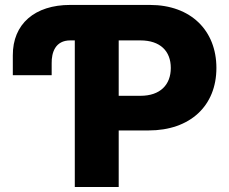

<svg xmlns="http://www.w3.org/2000/svg" viewBox="-20 -747 916 767"><path d="M578.8 -727.3H260.3C119.3 -727.3 30.5 -651.6 31.2 -525.6V-446.7H186.4V-494C185.7 -537.3 201 -585.6 260.7 -585.6H278.8V0H454.2V-225.9H573.5C740.1 -225.9 844.5 -324.6 844.5 -475.5C844.5 -625 742.5 -727.3 578.8 -727.3ZM541.2 -364.3H454.2V-585.6H540.8C620 -585.6 662.3 -543 662.3 -475.5C662.3 -408.4 620 -364.3 541.2 -364.3Z"/></svg>

Font: TID UI Extra Bold
Style: Regular
Weight: 800
Designer: The TID Project Authors
Foundry: Bakken & Bæck
Version: Version 1.001;hotconv 1.0.109;makeotfexe 2.5.65596